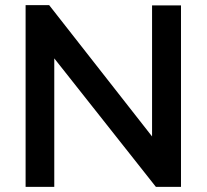

<svg xmlns="http://www.w3.org/2000/svg" viewBox="-20 -730 807 750"><path d="M192 -502 589 0H687V-709H574V-197L172 -710H80V0H192Z"/></svg>

Font: FIGSv2-sans-serif SemiBold
Style: Regular
Weight: 600
Designer: Matt McInerney, Pablo Impallari, Rodrigo Fuenzalida,Mirko Velimirovic
Foundry: Matt McInerney, Pablo Impallari, Rodrigo Fuenzalida
Version: Version 4.021;hotconv 1.0.109;makeotfexe 2.5.65596